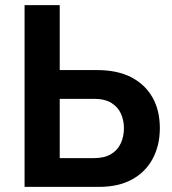

<svg xmlns="http://www.w3.org/2000/svg" viewBox="-20 -730 672 750"><path d="M76 0V-710H213.3V-456.3H359Q437.9 -456.3 492.4 -428.4Q546.8 -400.4 575.6 -349.6Q604.4 -298.7 604.4 -229.6Q604.4 -162.2 576.5 -110.1Q548.7 -58 495.7 -29Q442.7 0 366.8 0ZM213.3 -112.4H347.6Q388.4 -112.4 414.2 -128.2Q440 -144 452 -170.7Q464.1 -197.4 464.1 -229.6Q464.1 -259.5 452.6 -285.5Q441.2 -311.5 415.4 -327.7Q389.6 -343.9 347 -343.9H213.3Z"/></svg>

Font: Raleway Thin
Style: Regular
Weight: 100
Designer: Matt McInerney, Pablo Impallari, Rodrigo Fuenzalida
Foundry: Matt McInerney, Pablo Impallari, Rodrigo Fuenzalida
Version: Version 4.026